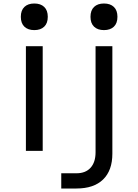

<svg xmlns="http://www.w3.org/2000/svg" viewBox="-20 -862 790 1097"><path d="M224 -598V0H128V-598ZM176 -690Q140 -690 119.5 -709.5Q99 -729 99 -766Q99 -803 119.5 -822.5Q140 -842 176 -842Q212 -842 232.5 -822.5Q253 -803 253 -766Q253 -729 232.5 -709.5Q212 -690 176 -690ZM622 -598V16Q622 112 569 163.5Q516 215 417 215H330V128H417Q469 128 497.5 96.5Q526 65 526 8V-598ZM574 -690Q538 -690 517.5 -709.5Q497 -729 497 -766Q497 -803 517.5 -822.5Q538 -842 574 -842Q610 -842 630.5 -822.5Q651 -803 651 -766Q651 -729 630.5 -709.5Q610 -690 574 -690Z"/></svg>

Font: Martian Mono SemiExpanded Light
Style: Regular
Weight: 300
Width: 6
Monospace: yes
Designer: Roman Shamin
Foundry: Evil Martians
Version: Version 0.930